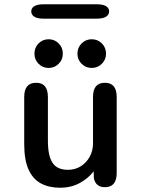

<svg xmlns="http://www.w3.org/2000/svg" viewBox="-20 -869 659 900"><path d="M149.5 -481Q204.5 -481 204.5 -414.5V-210Q204.5 -138.5 226.2 -105.8Q248 -73 298 -73Q332.5 -73 359 -89.8Q385.5 -106.5 400.8 -134.8Q416 -163 416 -196.5V-414.5Q416 -481 471.5 -481Q527 -481 527 -414.5V-58Q527 8.5 471.5 8.5Q429.5 8.5 420 -33L419 -66Q393.5 -32.5 353.2 -10.8Q313 11 261.5 11Q210 11 172.2 -9Q134.5 -29 114 -74Q93.5 -119 93.5 -194V-414.5Q93.5 -481 149.5 -481ZM208 -550.5Q180 -550.5 160.8 -570Q141.5 -589.5 141.5 -617.5Q141.5 -646 160.8 -665.5Q180 -685 208 -685Q235.5 -685 255 -665.5Q274.5 -646 274.5 -617.5Q274.5 -589.5 255 -570Q235.5 -550.5 208 -550.5ZM410 -550.5Q382 -550.5 362.5 -570Q343 -589.5 343 -617.5Q343 -646 362.5 -665.5Q382 -685 410 -685Q438 -685 457.5 -665.5Q477 -646 477 -617.5Q477 -589.5 457.5 -570Q438 -550.5 410 -550.5ZM126.5 -815.5Q126.5 -831 140.8 -840Q155 -849 186 -849H432.5Q463 -849 477.2 -840Q491.5 -831 491.5 -815.5Q491.5 -800 477.2 -790.8Q463 -781.5 432.5 -781.5H186Q155 -781.5 140.8 -790.8Q126.5 -800 126.5 -815.5Z"/></svg>

Font: Sono ExtraLight Monospace Medium
Style: Regular
Weight: 500
Version: Version 2.112